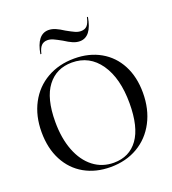

<svg xmlns="http://www.w3.org/2000/svg" viewBox="-130 -789 810 902"><g transform="rotate(-20 275.5 -337.5)"><path d="M20 -250Q20 -331 53 -393Q86 -455 145.5 -489Q205 -523 282 -523Q356 -523 412.5 -491Q469 -459 500 -400Q531 -341 531 -262Q531 -180 498 -117Q465 -54 406 -19.5Q347 15 270 15Q196 15 139.5 -17Q83 -49 51.5 -109Q20 -169 20 -250ZM291 1Q369 1 412 -58.5Q455 -118 455 -237Q455 -362 404 -435.5Q353 -509 265 -509Q187 -509 142 -450Q97 -391 97 -273Q97 -191 121 -129Q145 -67 189 -33Q233 1 291 1ZM261 -620Q236 -634 221.5 -640.5Q207 -647 193 -647Q174 -647 162.5 -635Q151 -623 145 -596H140Q156 -690 214 -690Q231 -690 248.5 -682.5Q266 -675 289 -660Q314 -646 328.5 -639.5Q343 -633 357 -633Q377 -633 388 -645Q399 -657 405 -685H410Q394 -590 336 -590Q319 -590 301.5 -597.5Q284 -605 261 -620Z"/></g></svg>

Font: Nyght Serif Light
Style: Regular
Weight: 300
Designer: Maksym Kobuzan
Version: Version 0.410